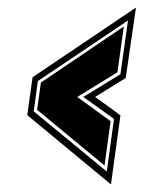

<svg xmlns="http://www.w3.org/2000/svg" viewBox="-20 -568 387 507"><path d="M273 -81 52 -264 66 -364 339 -548 312 -362 231 -312Q248 -300 266 -287Q284 -274 298 -263ZM262 -115 281 -254 200 -312 298 -372 318 -514 80 -354 69 -274ZM256 -131 78 -278 88 -350 307 -498 290 -377 184 -312 272 -248Z"/></svg>

Font: Alumni Sans Collegiate One SC
Style: Italic
Weight: 400
Italic angle: -8°
Designer: Robert E. Leuschke
Foundry: Robert E. Leuschke
Version: Version 1.100